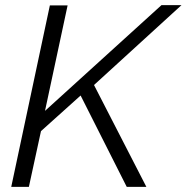

<svg xmlns="http://www.w3.org/2000/svg" viewBox="-20 -730 729 750"><path d="M174.8 -709H244.1L155.8 -296.9L610.8 -710H689L347.2 -397.9L551.8 0H475.1L294.9 -356.9L140.1 -217.8L92.8 0H23.9Z"/></svg>

Font: Rawline
Style: Italic
Weight: 400
Italic angle: -12°
Designer: Matt McInerney, Pablo Impallari, Rodrigo Fuenzalida
Foundry: Matt McInerney, Pablo Impallari, Rodrigo Fuenzalida
Version: Version 4.020;PS 004.020;hotconv 1.0.88;makeotf.lib2.5.64775